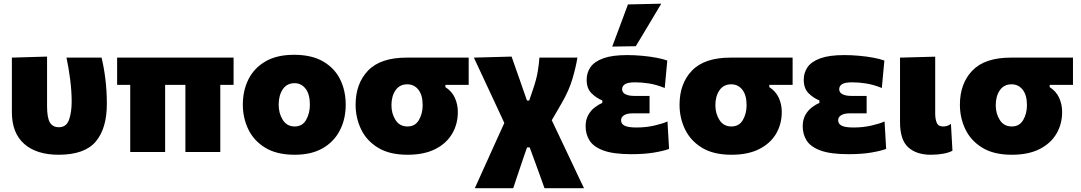

<svg xmlns="http://www.w3.org/2000/svg" viewBox="-20 -806 5733 1018"><path d="M290.5 14.5Q173.5 14.5 108.2 -43.2Q43 -101 43 -211V-500.5L229.5 -506V-243Q229.5 -183 244.2 -157.2Q259 -131.5 292.5 -131.5Q332 -131.5 346 -171Q360 -210.5 360 -267.5Q360 -323 351.8 -386.5Q343.5 -450 332.5 -500.5H518.5Q531.5 -447 539 -384.8Q546.5 -322.5 546.5 -255Q546.5 -125 487.5 -55.2Q428.5 14.5 290.5 14.5Z M670.5 0V-356H601V-500.5H1218.5V-356H1148V0H963V-356H855.5V0Z M1543 14.5Q1447 14.5 1386.2 -22.8Q1325.5 -60 1296.5 -120.5Q1267.5 -181 1267.5 -251Q1267.5 -326 1297.5 -385.8Q1327.5 -445.5 1387.8 -480.5Q1448 -515.5 1539 -515.5Q1632.5 -515.5 1693.2 -480.2Q1754 -445 1783.5 -385Q1813 -325 1813 -251Q1813 -175 1782 -114.8Q1751 -54.5 1691 -20Q1631 14.5 1543 14.5ZM1542.5 -135.5Q1583.5 -135.5 1603.2 -170.5Q1623 -205.5 1623 -251Q1623 -306.5 1600.2 -335.8Q1577.5 -365 1541.5 -365Q1501 -365 1479.2 -332.5Q1457.5 -300 1457.5 -251Q1457.5 -205.5 1479.2 -170.5Q1501 -135.5 1542.5 -135.5Z M2141 14.5Q2045 14.5 1984.2 -22.8Q1923.5 -60 1894.5 -120.5Q1865.5 -181 1865.5 -250.5Q1865.5 -363 1931.5 -431.8Q1997.5 -500.5 2136 -500.5H2465V-356H2341.5V-344Q2375.5 -322.5 2391.5 -287.8Q2407.5 -253 2407.5 -212.5Q2407.5 -148 2377.2 -96.8Q2347 -45.5 2287.8 -15.5Q2228.5 14.5 2141 14.5ZM2140.5 -135.5Q2181.5 -135.5 2201.2 -169.8Q2221 -204 2221 -248.5Q2221 -301.5 2198.5 -330.2Q2176 -359 2139.5 -359Q2099 -359 2077.2 -327.5Q2055.5 -296 2055.5 -248Q2055.5 -203.5 2077.2 -169.5Q2099 -135.5 2140.5 -135.5Z M2497.5 192Q2517.5 148 2546 84.5Q2574.5 21 2609 -55L2654 -154L2605 -259.5Q2549.5 -378.5 2492.5 -500.5L2692.5 -506Q2702 -479.5 2714 -444.5Q2726 -409.5 2738 -376.5Q2749.5 -343 2757 -321.5L2774 -273H2786L2805 -329Q2824.5 -385.5 2831.2 -427Q2838 -468.5 2840 -500.5H3041.5Q3033.5 -450.5 3015.2 -388.2Q2997 -326 2957.5 -258L2905.5 -168.5L2974.5 -23Q2998 26.5 3015.2 63Q3032.5 99.5 3047 130.5Q3061.5 161 3076.5 192H2867Q2854.5 157.5 2842.5 123.5Q2830 89.5 2817 53.5L2788.5 -24.5H2774.5L2756.5 27Q2738 81 2724.5 121.8Q2711 162.5 2701 192Z M3327.5 11.5Q3233 11.5 3180.2 -7.8Q3127.5 -27 3106.2 -60.5Q3085 -94 3085 -136Q3085 -171 3098.8 -195.8Q3112.5 -220.5 3133 -236.2Q3153.5 -252 3173.5 -260V-273.5Q3143 -285.5 3116.8 -311Q3090.5 -336.5 3090.5 -383Q3090.5 -421 3111.2 -450.5Q3132 -480 3179.2 -497Q3226.5 -514 3305.5 -514Q3344 -514 3385 -510.2Q3426 -506.5 3461.2 -499.8Q3496.5 -493 3518 -485L3504.5 -339.5Q3459.5 -357.5 3421 -363.5Q3382.5 -369.5 3348 -369.5Q3308.5 -369.5 3293.5 -359.5Q3278.5 -349.5 3278.5 -333Q3278.5 -315.5 3295.8 -306.5Q3313 -297.5 3342 -297.5H3424V-205H3334Q3304.5 -205 3288.8 -195Q3273 -185 3273 -168.5Q3273 -149 3291.8 -139.5Q3310.5 -130 3354.5 -130Q3404.5 -130 3449.2 -140.2Q3494 -150.5 3519 -162L3527.5 -16.5Q3500 -6 3448.8 2.8Q3397.5 11.5 3327.5 11.5ZM3226 -559Q3247 -615 3268 -671Q3288.5 -727 3309.5 -782.5L3486 -786.5Q3451 -728 3417.5 -671.5Q3383.5 -615 3351 -561Z M3858.5 14.5Q3762.5 14.5 3701.8 -22.8Q3641 -60 3612 -120.5Q3583 -181 3583 -250.5Q3583 -363 3649 -431.8Q3715 -500.5 3853.5 -500.5H4182.5V-356H4059V-344Q4093 -322.5 4109 -287.8Q4125 -253 4125 -212.5Q4125 -148 4094.8 -96.8Q4064.5 -45.5 4005.2 -15.5Q3946 14.5 3858.5 14.5ZM3858 -135.5Q3899 -135.5 3918.8 -169.8Q3938.5 -204 3938.5 -248.5Q3938.5 -301.5 3916 -330.2Q3893.5 -359 3857 -359Q3816.5 -359 3794.8 -327.5Q3773 -296 3773 -248Q3773 -203.5 3794.8 -169.5Q3816.5 -135.5 3858 -135.5Z M4478.5 11.5Q4384 11.5 4331.2 -7.8Q4278.5 -27 4257.2 -60.5Q4236 -94 4236 -136Q4236 -171 4249.8 -195.8Q4263.5 -220.5 4284 -236.2Q4304.5 -252 4324.5 -260V-273.5Q4294 -285.5 4267.8 -311Q4241.5 -336.5 4241.5 -383Q4241.5 -421 4262.2 -450.5Q4283 -480 4330.2 -497Q4377.5 -514 4456.5 -514Q4495 -514 4536 -510.2Q4577 -506.5 4612.2 -499.8Q4647.5 -493 4669 -485L4655.5 -339.5Q4610.5 -357.5 4572 -363.5Q4533.5 -369.5 4499 -369.5Q4459.5 -369.5 4444.5 -359.5Q4429.5 -349.5 4429.5 -333Q4429.5 -315.5 4446.8 -306.5Q4464 -297.5 4493 -297.5H4575V-205H4485Q4455.5 -205 4439.8 -195Q4424 -185 4424 -168.5Q4424 -149 4442.8 -139.5Q4461.5 -130 4505.5 -130Q4555.5 -130 4600.2 -140.2Q4645 -150.5 4670 -162L4678.5 -16.5Q4651 -6 4599.8 2.8Q4548.5 11.5 4478.5 11.5Z M4915.5 14.5Q4839 14.5 4795.5 -25Q4752 -64.5 4752 -158.5V-500.5L4938.5 -505.5V-205Q4938.5 -174 4946.8 -154.8Q4955 -135.5 4980 -135.5Q4990 -135.5 5000 -138Q5010 -140.5 5022 -149L5030 -7Q5012.5 3 4981.8 8.8Q4951 14.5 4915.5 14.5Z M5345 14.5Q5249 14.5 5188.2 -22.8Q5127.5 -60 5098.5 -120.5Q5069.5 -181 5069.5 -250.5Q5069.5 -363 5135.5 -431.8Q5201.5 -500.5 5340 -500.5H5669V-356H5545.5V-344Q5579.5 -322.5 5595.5 -287.8Q5611.5 -253 5611.5 -212.5Q5611.5 -148 5581.2 -96.8Q5551 -45.5 5491.8 -15.5Q5432.5 14.5 5345 14.5ZM5344.5 -135.5Q5385.5 -135.5 5405.2 -169.8Q5425 -204 5425 -248.5Q5425 -301.5 5402.5 -330.2Q5380 -359 5343.5 -359Q5303 -359 5281.2 -327.5Q5259.5 -296 5259.5 -248Q5259.5 -203.5 5281.2 -169.5Q5303 -135.5 5344.5 -135.5Z"/></svg>

Font: Heraclito ExtraBold
Style: Regular
Weight: 800
Designer: Kostas Bartsokas (font) & Cristiano Sobral (main changes)
Foundry: Kostas Bartsokas (font) & Cristiano Sobral (main changes)
Version: Version 1.00;July 8, 2020;FontCreator 13.0.0.2655 64-bit